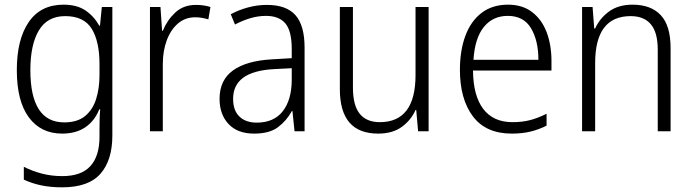

<svg xmlns="http://www.w3.org/2000/svg" viewBox="-20 -628 2968 822"><path d="M252 -608Q309 -608 345.5 -583.5Q382 -559 405 -518H408L416 -598H461V-48Q461 58 410 116Q359 174 246 174Q196 174 156 165.5Q116 157 82 141V86Q117 104 158.5 115Q200 126 247 126Q328 126 367 83Q406 40 406 -42V-74Q406 -94 406.5 -115.5Q407 -137 409 -160H405Q385 -110 345 -83Q305 -56 246 -56Q155 -56 103.5 -125.5Q52 -195 52 -328Q52 -459 103 -533.5Q154 -608 252 -608ZM259 -559Q183 -559 146.5 -498Q110 -437 110 -328Q110 -104 255 -104Q311 -104 344 -131Q377 -158 391.5 -204Q406 -250 406 -307V-353Q406 -451 372.5 -505Q339 -559 259 -559Z M819 -607Q853 -607 881 -598L872 -545Q859 -549 845 -551.5Q831 -554 816 -554Q773 -554 742 -527.5Q711 -501 694 -455.5Q677 -410 677 -353V-66H622V-598H667L674 -496H677Q695 -541 730 -574Q765 -607 819 -607Z M1123 -607Q1206 -607 1245 -563Q1284 -519 1284 -424V-66H1241L1232 -153H1230Q1206 -110 1169.5 -83Q1133 -56 1068 -56Q997 -56 958.5 -97Q920 -138 920 -205Q920 -285 977.5 -326.5Q1035 -368 1145 -374L1229 -379V-418Q1229 -496 1201.5 -528Q1174 -560 1119 -560Q1086 -560 1053 -550.5Q1020 -541 986 -523L968 -567Q1001 -585 1041 -596Q1081 -607 1123 -607ZM1151 -332Q978 -322 978 -205Q978 -155 1005 -129Q1032 -103 1079 -103Q1152 -103 1190 -151Q1228 -199 1229 -283V-336Z M1815 -598V-66H1770L1762 -157H1759Q1740 -114 1700.5 -85Q1661 -56 1599 -56Q1435 -56 1435 -246V-598H1491V-253Q1491 -177 1520 -141Q1549 -105 1606 -105Q1759 -105 1759 -307V-598Z M2155 -608Q2217 -608 2258.5 -576Q2300 -544 2320.5 -489.5Q2341 -435 2341 -366V-326H2005Q2006 -218 2049 -161.5Q2092 -105 2174 -105Q2215 -105 2248.5 -113.5Q2282 -122 2320 -141V-90Q2286 -73 2250.5 -64.5Q2215 -56 2171 -56Q2060 -56 2004.5 -130Q1949 -204 1949 -329Q1949 -412 1972.5 -475Q1996 -538 2042 -573Q2088 -608 2155 -608ZM2154 -560Q2090 -560 2051.5 -512.5Q2013 -465 2007 -372H2285Q2285 -454 2253.5 -507Q2222 -560 2154 -560Z M2688 -608Q2767 -608 2809 -563Q2851 -518 2851 -422V-66H2796V-415Q2796 -489 2766.5 -524Q2737 -559 2680 -559Q2528 -559 2528 -358V-66H2472V-598H2517L2524 -506H2528Q2547 -549 2587 -578.5Q2627 -608 2688 -608Z"/></svg>

Font: Noto Sans Malayalam UI SemiCondensed Light
Style: Regular
Weight: 300
Width: 4
Designer: Jelle Bosma - Monotype Design Team
Foundry: Monotype Imaging Inc.
Version: Version 2.104; ttfautohint (v1.8.4.7-5d5b)